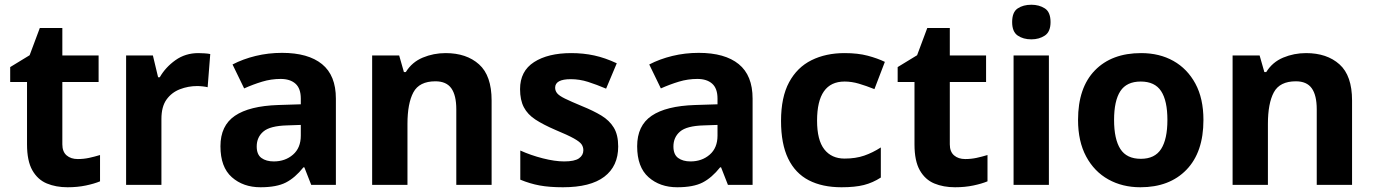

<svg xmlns="http://www.w3.org/2000/svg" viewBox="-20 -780 5799 810"><path d="M308 -109Q333 -109 356 -114Q379 -119 402 -126V-15Q378 -5 342.5 2.5Q307 10 265 10Q216 10 177.5 -6Q139 -22 116.5 -61.5Q94 -101 94 -171V-434H23V-497L105 -547L148 -662H243V-546H396V-434H243V-171Q243 -140 261 -124.5Q279 -109 308 -109Z M817 -556Q828 -556 843 -555Q858 -554 867 -552L856 -412Q849 -414 835.5 -415.5Q822 -417 812 -417Q774 -417 739 -403.5Q704 -390 682.5 -360Q661 -330 661 -278V0H512V-546H625L647 -454H654Q678 -496 720 -526Q762 -556 817 -556Z M1170 -557Q1280 -557 1338.5 -509.5Q1397 -462 1397 -364V0H1293L1264 -74H1260Q1225 -30 1186 -10Q1147 10 1079 10Q1006 10 958 -32.5Q910 -75 910 -163Q910 -250 971 -291.5Q1032 -333 1154 -337L1249 -340V-364Q1249 -407 1226.5 -427Q1204 -447 1164 -447Q1124 -447 1086 -435.5Q1048 -424 1010 -407L961 -508Q1005 -531 1058.5 -544Q1112 -557 1170 -557ZM1191 -251Q1119 -249 1091 -225Q1063 -201 1063 -162Q1063 -128 1083 -113.5Q1103 -99 1135 -99Q1183 -99 1216 -127.5Q1249 -156 1249 -208V-253Z M1860 -556Q1948 -556 2001 -508.5Q2054 -461 2054 -356V0H1905V-319Q1905 -378 1884 -407.5Q1863 -437 1817 -437Q1749 -437 1724 -390.5Q1699 -344 1699 -257V0H1550V-546H1664L1684 -476H1692Q1718 -518 1763.5 -537Q1809 -556 1860 -556Z M2588 -162Q2588 -79 2529.5 -34.5Q2471 10 2355 10Q2298 10 2257 2.5Q2216 -5 2175 -22V-145Q2219 -125 2270 -112Q2321 -99 2360 -99Q2404 -99 2422.5 -112Q2441 -125 2441 -146Q2441 -160 2433.5 -171Q2426 -182 2401 -196Q2376 -210 2323 -232Q2272 -254 2239 -275.5Q2206 -297 2190 -327.5Q2174 -358 2174 -404Q2174 -480 2233 -518Q2292 -556 2390 -556Q2441 -556 2487 -546Q2533 -536 2582 -513L2537 -406Q2497 -423 2461 -434.5Q2425 -446 2388 -446Q2355 -446 2338.5 -437Q2322 -428 2322 -410Q2322 -397 2330.5 -386.5Q2339 -376 2363.5 -364Q2388 -352 2436 -332Q2483 -313 2517 -292.5Q2551 -272 2569.5 -241.5Q2588 -211 2588 -162Z M2928 -557Q3038 -557 3096.5 -509.5Q3155 -462 3155 -364V0H3051L3022 -74H3018Q2983 -30 2944 -10Q2905 10 2837 10Q2764 10 2716 -32.5Q2668 -75 2668 -163Q2668 -250 2729 -291.5Q2790 -333 2912 -337L3007 -340V-364Q3007 -407 2984.5 -427Q2962 -447 2922 -447Q2882 -447 2844 -435.5Q2806 -424 2768 -407L2719 -508Q2763 -531 2816.5 -544Q2870 -557 2928 -557ZM2949 -251Q2877 -249 2849 -225Q2821 -201 2821 -162Q2821 -128 2841 -113.5Q2861 -99 2893 -99Q2941 -99 2974 -127.5Q3007 -156 3007 -208V-253Z M3530 10Q3449 10 3392 -19.5Q3335 -49 3305 -111Q3275 -173 3275 -270Q3275 -370 3309 -433Q3343 -496 3403.5 -526Q3464 -556 3543 -556Q3599 -556 3640.5 -545Q3682 -534 3713 -519L3669 -404Q3634 -418 3603.5 -427Q3573 -436 3543 -436Q3427 -436 3427 -271Q3427 -189 3457.5 -150Q3488 -111 3543 -111Q3590 -111 3626 -123.5Q3662 -136 3696 -158V-31Q3662 -9 3624.5 0.5Q3587 10 3530 10Z M4052 -109Q4077 -109 4100 -114Q4123 -119 4146 -126V-15Q4122 -5 4086.5 2.5Q4051 10 4009 10Q3960 10 3921.5 -6Q3883 -22 3860.5 -61.5Q3838 -101 3838 -171V-434H3767V-497L3849 -547L3892 -662H3987V-546H4140V-434H3987V-171Q3987 -140 4005 -124.5Q4023 -109 4052 -109Z M4405 -546V0H4256V-546ZM4331 -760Q4364 -760 4388 -744.5Q4412 -729 4412 -686.8Q4412 -646 4388 -630Q4364 -614 4331 -614Q4296.7 -614 4273.4 -630Q4250 -646 4250 -686.8Q4250 -729 4273.4 -744.5Q4296.7 -760 4331 -760Z M5057 -273.7Q5057 -138 4985.5 -64Q4914 10 4791 10Q4715.1 10 4655.8 -23.1Q4596.4 -56.2 4562.2 -119.8Q4528 -183.4 4528 -274Q4528 -410 4599 -483Q4670 -556 4794 -556Q4871.4 -556 4930.2 -523Q4989 -490 5023 -427.3Q5057 -364.5 5057 -273.7ZM4680 -274Q4680 -193 4706.5 -151.5Q4733 -110 4792.9 -110Q4852 -110 4878.5 -151.5Q4905 -193 4905 -274Q4905 -355 4878.5 -395.5Q4852 -436 4792.5 -436Q4733 -436 4706.5 -395.5Q4680 -355 4680 -274Z M5490 -556Q5578 -556 5631 -508.5Q5684 -461 5684 -356V0H5535V-319Q5535 -378 5514 -407.5Q5493 -437 5447 -437Q5379 -437 5354 -390.5Q5329 -344 5329 -257V0H5180V-546H5294L5314 -476H5322Q5348 -518 5393.5 -537Q5439 -556 5490 -556Z"/></svg>

Font: Noto Sans Gunjala Gondi
Style: Regular
Weight: 400
Designer: Ek Type
Foundry: Ek Type
Version: Version 1.004